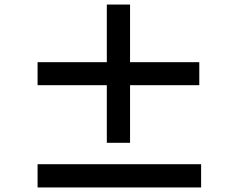

<svg xmlns="http://www.w3.org/2000/svg" viewBox="-20 -832 1040 843"><path d="M855 -458V-559H551V-812H449V-559H145V-458H449V-205H551V-458ZM863 -111H145V-9H863Z"/></svg>

Font: Noto Sans HK
Style: Bold
Weight: 700
Designer: Ryoko NISHIZUKA 西塚涼子 (kana, bopomofo & ideographs); Paul D. Hunt (Latin, Greek & Cyrillic); Sandoll Communications 산돌커뮤니
Foundry: Adobe
Version: Version 2.002;hotconv 1.0.116;makeotfexe 2.5.65601